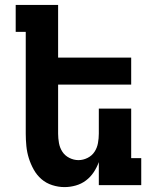

<svg xmlns="http://www.w3.org/2000/svg" viewBox="-20 -755 640 783"><path d="M243 8Q218 8 193 0Q168 -8 149 -24.5Q130 -41 117.5 -63.5Q105 -86 97.5 -110Q90 -134 87.5 -159.5Q85 -185 85 -210V-625H44V-735H217V-520H515V-410H217V-210Q217 -191 220.5 -171.5Q224 -152 234.5 -136Q245 -120 263 -111Q281 -102 300 -102Q319 -102 337 -111Q355 -120 365.5 -136Q376 -152 379.5 -171.5Q383 -191 383 -210V-312H515V-110H556V0H383V-94Q375 -72 362 -52.5Q349 -33 330.5 -19Q312 -5 289 1.5Q266 8 243 8Z"/></svg>

Font: Iosevka HT Extrabold Extended
Style: Regular
Weight: 800
Width: 7
Monospace: yes
Designer: Belleve Invis
Foundry: Belleve Invis
Version: Version 32.3.0; ttfautohint (v1.8.4)